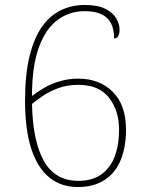

<svg xmlns="http://www.w3.org/2000/svg" viewBox="-20 -744 599 774"><path d="M293 10Q227 10 179.5 -28Q132 -66 106.5 -143Q81 -220 81 -338Q81 -445 99.5 -519Q118 -593 150.5 -638Q183 -683 227 -703.5Q271 -724 322 -724Q373 -724 403.5 -709Q434 -694 448 -671Q462 -648 462 -624Q462 -608 456.5 -598.5Q451 -589 440 -589Q440 -628 426.5 -652Q413 -676 387 -687.5Q361 -699 321 -699Q260 -699 212 -663.5Q164 -628 136.5 -552.5Q109 -477 109 -357Q132 -375 160 -391Q188 -407 222.5 -417Q257 -427 296 -427Q381 -427 434.5 -374Q488 -321 488 -220Q488 -152 467 -100Q446 -48 402.5 -19Q359 10 293 10ZM296 -15Q352 -15 388.5 -41Q425 -67 442.5 -113.5Q460 -160 460 -221Q460 -298 419.5 -350Q379 -402 296 -402Q251 -402 214.5 -388.5Q178 -375 152 -357Q126 -339 109 -325Q112 -175 157 -95Q202 -15 296 -15Z"/></svg>

Font: Noto Serif Armenian Thin
Style: Regular
Weight: 250
Version: Version 2.007